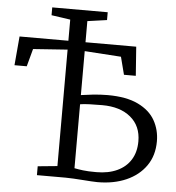

<svg xmlns="http://www.w3.org/2000/svg" viewBox="-55 -845 828 905"><g transform="rotate(5 358.5 -393.0)"><path d="M439.5 8Q429 8 410 6.8Q391 5.5 368.8 4Q346.5 2.5 325.2 1.2Q304 0 288.5 0H152.5V-42L245 -51V-602L82.5 -590.5L60 -507H2L14 -644H245V-744L155.5 -757V-794H418V-757L326 -744V-644H566L576 -507H520L498.5 -590.5L326 -602V-394Q344.5 -397 380.8 -401Q417 -405 451.5 -405Q541 -405 596.2 -378.2Q651.5 -351.5 676.8 -306.8Q702 -262 702 -208Q702 -140.5 668.2 -92.2Q634.5 -44 575.5 -18Q516.5 8 439.5 8ZM430 -38.5Q487 -38.5 528.5 -57.8Q570 -77 592.5 -113.2Q615 -149.5 615 -200.5Q615 -273 565.2 -314.2Q515.5 -355.5 430.5 -355.5Q400.5 -355.5 371.2 -354.5Q342 -353.5 326 -350.5V-48Q343.5 -44.5 366.8 -41.5Q390 -38.5 430 -38.5Z"/></g></svg>

Font: Merriweather 24pt Light
Style: Regular
Weight: 300
Designer: Eben Sorkin
Foundry: Eben Sorkin
Version: Version 2.100